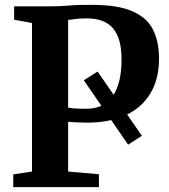

<svg xmlns="http://www.w3.org/2000/svg" viewBox="-20 -769 694 789"><path d="M111.5 -64V-674.5L38 -688V-743H188.5Q226.5 -743 263.2 -746.2Q300 -749.5 358.5 -749Q463.5 -749 523.5 -723Q583.5 -697 608.5 -647.8Q633.5 -598.5 633.5 -528Q633.5 -446 599.5 -387.8Q565.5 -329.5 502.5 -298.5L563 -211L506.5 -174.5L437 -275.5Q392.5 -265 339.5 -265Q316.5 -265 291.8 -266.2Q267 -267.5 260 -268.5V-64L386.5 -53V0H34.5V-52.5ZM260 -327Q281 -322 335 -322Q370 -322 396.5 -334.5L324.5 -439L381 -475L447 -379.5Q462 -403.5 470.8 -439.5Q479.5 -475.5 479.5 -525.5Q479.5 -611 444.8 -652.2Q410 -693.5 336 -693.5Q307.5 -693.5 290.8 -691Q274 -688.5 260 -687Z"/></svg>

Font: Merriweather Text Regular
Style: Bold
Weight: 700
Designer: Eben Sorkin
Foundry: Eben Sorkin
Version: Version 2.100; ttfautohint (v1.7.19-72a1) -l 8 -r 50 -G 200 